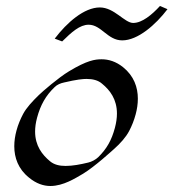

<svg xmlns="http://www.w3.org/2000/svg" viewBox="-20 -620 578 640"><path d="M538.3 -589.4 513.3 -600.1C486.4 -570.8 453.7 -543.5 423.9 -543.5C395.1 -543.5 361.1 -595.2 312.8 -595.2C260.6 -595.2 203.1 -544.9 162.4 -491.2L187.2 -481.9C218.4 -512.7 246.1 -537.6 275.4 -537.6C317.9 -537.6 338.5 -485.4 387.4 -485.4C439.6 -485.4 499 -537.6 538.3 -589.4ZM194.1 -345.2C235.8 -355 256.3 -356.9 268.5 -356.9C289.1 -356.9 307.4 -352.5 320.4 -340.8C346.6 -319.4 369.8 -289 369.8 -241.4C369.8 -227.2 367.7 -211.4 363 -193.8C352 -152.8 336.2 -124.5 307.6 -96.2C299 -87.9 285.3 -80.6 273.9 -78.1C247.8 -71.8 222.1 -66.9 198.6 -66.9C178.6 -66.9 160.6 -70.8 146.7 -82.5C120.7 -104.1 97 -134.1 97 -181.6C97 -195.3 99 -210.6 103.5 -227.5C114.9 -270 132.5 -301.3 162.1 -329.6C170.2 -337.9 182.2 -342.8 194.1 -345.2ZM360.9 -124C380.8 -141.6 399.6 -162.6 410.4 -183.1C419.4 -200.2 427 -219.2 432.2 -238.8C436.8 -255.8 439.5 -273.5 439.5 -291C439.5 -329.2 426.4 -366.9 390.3 -396C366.6 -415 342.2 -422.4 318.8 -422.4C296.8 -422.4 270.5 -418.9 209.9 -382.3C175.6 -361.8 120.9 -314.5 109 -302.7C87.9 -282.2 68 -260.7 57.1 -240.2C48.1 -223.1 40.2 -204.6 34.9 -184.6C30.3 -167.7 27.6 -150.1 27.6 -132.6C27.6 -94.4 40.7 -56.6 76.8 -27.8C100.4 -8.3 124.6 0 148 0C191 0 231.1 -25.9 257.1 -41C296.9 -65.4 352.6 -116.7 360.9 -124Z"/></svg>

Font: Pierce
Style: Oblique
Weight: 400
Italic angle: -15°
Version: Version 0.2.0